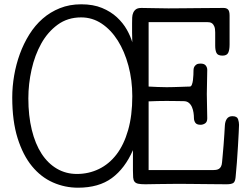

<svg xmlns="http://www.w3.org/2000/svg" viewBox="-20 -858 1168 894"><path d="M37 -404Q37 -455 46 -507Q55 -559 72.5 -607Q90 -655 116.5 -697.5Q143 -740 178.5 -771Q214 -802 259 -820Q304 -838 358 -838Q414 -838 455 -821Q496 -804 524.5 -777.5Q553 -751 570.5 -720Q588 -689 596 -661Q595 -688 595 -706Q595 -724 595 -750Q595 -763 595.5 -776Q596 -789 600.5 -799Q605 -809 613.5 -815Q622 -821 639 -821Q671 -821 698.5 -820Q726 -819 764 -819Q806 -819 832.5 -819.5Q859 -820 884 -820Q909 -820 940 -820.5Q971 -821 1021 -821Q1035 -821 1042 -813.5Q1049 -806 1049 -785V-651Q1049 -625 1042.5 -612Q1036 -599 1016 -599Q994 -599 988 -611.5Q982 -624 982 -645V-707Q982 -725 978 -734.5Q974 -744 968.5 -748.5Q963 -753 956.5 -754Q950 -755 945 -755H672V-455Q693 -454 713.5 -453Q734 -452 756 -452Q770 -452 787 -452.5Q804 -453 819.5 -453.5Q835 -454 847 -454.5Q859 -455 864 -455Q870 -455 873.5 -464Q877 -473 878.5 -485Q880 -497 880.5 -509.5Q881 -522 881 -530Q881 -531 881.5 -536.5Q882 -542 885 -547.5Q888 -553 894.5 -557.5Q901 -562 913 -562Q931 -562 938 -553Q945 -544 945 -533Q945 -504 944 -476.5Q943 -449 943 -420Q943 -391 944 -363Q945 -335 945 -307Q945 -290 935 -283.5Q925 -277 914 -277Q896 -277 889.5 -286.5Q883 -296 883 -309Q883 -320 881 -333.5Q879 -347 874 -359Q869 -371 859.5 -379Q850 -387 835 -387Q821 -387 803 -387.5Q785 -388 756 -388Q735 -388 714 -387.5Q693 -387 672 -386V-66H971Q978 -66 985.5 -67Q993 -68 999 -71.5Q1005 -75 1009 -82.5Q1013 -90 1014 -103Q1015 -115 1017 -136Q1019 -157 1021 -182Q1023 -207 1024.5 -231Q1026 -255 1027 -273Q1028 -293 1036.5 -305Q1045 -317 1062 -317Q1084 -317 1088.5 -303Q1093 -289 1093 -277Q1093 -268 1091.5 -240.5Q1090 -213 1088 -177Q1086 -141 1083 -102Q1080 -63 1077 -33Q1075 -11 1065.5 -5.5Q1056 0 1035 0Q1000 0 973.5 -0.5Q947 -1 923 -1Q899 -1 872.5 -1.5Q846 -2 811 -2Q750 -2 716 -1Q682 0 657 0Q635 0 623.5 -2.5Q612 -5 606.5 -12Q601 -19 600 -31.5Q599 -44 599 -64V-159Q562 -74 501 -29Q440 16 343 16Q282 16 226.5 -8.5Q171 -33 129 -84Q87 -135 62 -214.5Q37 -294 37 -404ZM112 -400Q112 -319 128 -253.5Q144 -188 173.5 -142.5Q203 -97 245 -72.5Q287 -48 338 -48Q393 -48 440.5 -71Q488 -94 522.5 -139Q557 -184 576.5 -252Q596 -320 596 -410Q596 -485 578 -552Q560 -619 528.5 -669Q497 -719 453.5 -748Q410 -777 358 -777Q295 -777 248.5 -743Q202 -709 172 -655Q142 -601 127 -534Q112 -467 112 -400Z"/></svg>

Font: Life Savers
Style: Bold
Weight: 700
Designer: Pablo Impallari, Rodrigo Fuenzalida, Brenda Gallo
Foundry: Pablo Impallari, Rodrigo Fuenzalida, Brenda Gallo
Version: Version 3.001; ttfautohint (v0.95) -l 8 -r 50 -G 200 -x 14 -